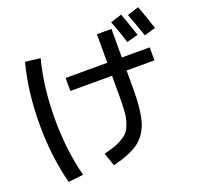

<svg xmlns="http://www.w3.org/2000/svg" viewBox="-153 -1028 1306 1259"><g transform="rotate(-20 500.0 -398.5)"><path d="M871.1 -690.4 792 -668.9Q764.6 -757.8 736.3 -827.1L815.4 -851.6Q847.7 -762.7 871.1 -690.4ZM915 -670.9Q878.9 -776.4 856.4 -834L936.5 -859.4Q965.8 -782.2 994.1 -693.4ZM221.7 -763.7Q172.9 -577.1 172.9 -356.9Q172.9 -136.7 221.7 49.8L117.2 61.5Q66.4 -132.8 66.4 -357.4Q66.4 -582 117.2 -776.4ZM331.1 -585.9H622.1V-785.2H723.6V-585.9H918V-495.1H723.6V-362.3Q723.6 -221.7 699.2 -137.7Q673.8 -58.6 614.3 -13.7Q554.7 30.3 433.6 60.5L401.4 -31.2Q445.3 -42 484.4 -55.7Q521.5 -70.3 542 -85.9Q568.4 -101.6 583 -124Q596.7 -145.5 606.4 -177.7Q618.2 -217.8 619.1 -254.9Q622.1 -296.9 622.1 -362.3V-495.1H331.1Z"/></g></svg>

Font: RobotoJAA
Style: Medium
Weight: 500
Version: Version 2.05; 2016-11-05